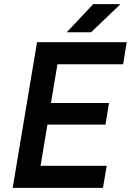

<svg xmlns="http://www.w3.org/2000/svg" viewBox="-20 -903 630 923"><path d="M41 0 158 -700H589L572 -594H256L225 -408H504L487 -304H208L175 -106H493L475 0ZM301 -748 428 -883H559L418 -748Z"/></svg>

Font: Figtree SemiBold
Style: Italic
Weight: 600
Italic angle: -9.5°
Foundry: Erik Kennedy
Version: Version 2.001;gftools[0.9.30]